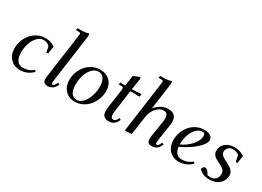

<svg xmlns="http://www.w3.org/2000/svg" viewBox="-20 -1454 2966 2171"><g transform="rotate(30 1463.0 -369.0)"><path d="M50.8 -178.2Q50.8 -231 69.3 -280.8Q87.9 -330.6 120.1 -368.4Q152.3 -406.2 199.2 -429.2Q246.1 -452.1 298.8 -452.1Q374.5 -452.1 423.8 -412.1L410.2 -314H386.2L374 -383.8Q346.2 -422.9 293.9 -422.9Q245.6 -422.9 209 -383.1Q172.4 -343.3 155.3 -286.6Q138.2 -230 138.2 -169.9Q138.2 -109.9 163.8 -71Q189.5 -32.2 240.2 -32.2Q317.9 -32.2 376 -83L390.1 -63Q318.8 6.8 226.1 6.8Q146 6.8 98.4 -45.7Q50.8 -98.1 50.8 -178.2Z M525.9 -47.9Q525.9 -71.8 530.8 -105L608.4 -662.1Q610.8 -681.6 610.8 -683.1Q610.8 -693.4 604 -697.8Q597.2 -702.1 579.6 -702.1H549.8L553.7 -729Q594.2 -729 613.3 -729.5Q632.3 -730 656.7 -733.9Q681.2 -737.8 699.7 -746.1L705.6 -717.8L620.6 -104Q615.7 -68.8 615.7 -58.1Q615.7 -35.2 628.4 -35.2Q647.5 -35.2 662.6 -64.9L673.8 -86.9L696.8 -76.2L685.5 -54.2Q654.3 6.8 585.4 6.8Q556.6 6.8 541.3 -7.1Q525.9 -21 525.9 -47.9Z M766.1 -178.2Q766.1 -231 784.7 -280.8Q803.2 -330.6 835.4 -368.4Q867.7 -406.2 914.6 -429.2Q961.4 -452.1 1014.2 -452.1Q1096.2 -452.1 1143.8 -402.6Q1191.4 -353 1191.4 -272Q1191.4 -219.2 1172.4 -168.9Q1153.3 -118.7 1120.8 -79.6Q1088.4 -40.5 1041.3 -16.8Q994.1 6.8 941.4 6.8Q861.3 6.8 813.7 -45.7Q766.1 -98.1 766.1 -178.2ZM853.5 -169.9Q853.5 -128.4 862.5 -96.2Q871.6 -64 893.1 -43Q914.6 -22 946.3 -22Q976.1 -22 1002.2 -38.3Q1028.3 -54.7 1046.6 -81.3Q1064.9 -107.9 1078.4 -141.8Q1091.8 -175.8 1098.1 -211.2Q1104.5 -246.6 1104.5 -279.8Q1104.5 -344.7 1080.6 -383.8Q1056.6 -422.9 1009.3 -422.9Q960.9 -422.9 924.3 -383.1Q887.7 -343.3 870.6 -286.6Q853.5 -230 853.5 -169.9Z M1276.4 -411.1 1280.3 -439H1346.2L1365.2 -573.2L1448.2 -607.9L1454.1 -580.1L1432.1 -439Q1488.3 -439 1553.2 -445.8L1551.3 -418L1550.3 -411.1L1525.4 -408.2Q1498.5 -411.1 1456.1 -411.1H1428.2L1391.1 -141.1Q1386.2 -104.5 1386.2 -82Q1386.2 -35.2 1423.3 -35.2Q1447.3 -35.2 1462.4 -64.9L1473.1 -86.9L1496.1 -76.2L1485.4 -54.2Q1473.1 -30.3 1455.1 -16.1Q1437 -2 1419.7 2.4Q1402.3 6.8 1380.4 6.8Q1343.8 6.8 1321 -14.2Q1298.3 -35.2 1298.3 -78.1Q1298.3 -107.9 1303.2 -141.1L1334.5 -359.9Q1337.4 -379.4 1337.4 -391.1Q1337.4 -402.8 1330.6 -407Q1323.7 -411.1 1306.2 -411.1Z M1597.2 6.8 1599.1 -17.1 1688 -662.1Q1690.4 -681.6 1690.4 -683.1Q1690.4 -693.4 1683.6 -697.8Q1676.8 -702.1 1659.2 -702.1H1629.4L1633.3 -729Q1673.8 -729 1692.9 -729.5Q1711.9 -730 1736.3 -733.9Q1760.7 -737.8 1779.3 -746.1L1785.2 -717.8L1736.3 -363.8Q1767.1 -405.8 1811.8 -429Q1856.4 -452.1 1905.3 -452.1Q2012.2 -452.1 2012.2 -345.2Q2012.2 -320.3 2008.3 -294.9L1979 -104Q1974.1 -68.8 1974.1 -58.1Q1974.1 -35.2 1987.3 -35.2Q2005.9 -35.2 2021 -64.9L2032.2 -86.9L2055.2 -76.2L2044.4 -54.2Q2035.2 -35.6 2023.4 -23.2Q2011.7 -10.7 1998.5 -4.4Q1985.4 2 1972.7 4.4Q1960 6.8 1945.3 6.8Q1916.5 6.8 1900.9 -7.1Q1885.3 -21 1885.3 -47.9Q1885.3 -71.8 1890.1 -105L1919.4 -290Q1923.3 -313 1923.3 -334Q1923.3 -358.9 1918.2 -375.2Q1913.1 -391.6 1903.6 -398.9Q1894 -406.2 1885.3 -408.7Q1876.5 -411.1 1864.3 -411.1Q1819.8 -411.1 1774.9 -364.3Q1730 -317.4 1719.2 -244.1L1684.1 0Z M2125 -178.2Q2125 -231 2143.6 -280.8Q2162.1 -330.6 2194.3 -368.4Q2226.6 -406.2 2273.4 -429.2Q2320.3 -452.1 2373 -452.1Q2425.8 -452.1 2454.6 -432.4Q2483.4 -412.6 2483.4 -377Q2483.4 -342.3 2440.4 -295.2Q2397.5 -248 2336.4 -206.8Q2275.4 -165.5 2214.4 -139.2Q2219.7 -91.3 2244.9 -61.8Q2270 -32.2 2314.5 -32.2Q2392.1 -32.2 2450.2 -83L2464.4 -63Q2393.1 6.8 2300.3 6.8Q2220.2 6.8 2172.6 -45.7Q2125 -98.1 2125 -178.2ZM2212.4 -168Q2293.5 -205.1 2345.9 -266.4Q2398.4 -327.6 2398.4 -382.8Q2398.4 -402.3 2392.1 -412.6Q2385.7 -422.9 2368.2 -422.9Q2319.8 -422.9 2283.2 -383.1Q2246.6 -343.3 2229.5 -286.6Q2212.4 -230 2212.4 -169.9Z M2559.1 -47.9Q2565.9 -86.9 2593.3 -86.9Q2627 -86.9 2658.2 -24.9Q2675.3 -21 2700.2 -21Q2741.2 -21 2765.1 -47.4Q2789.1 -73.7 2789.1 -116.2Q2789.1 -140.6 2775.4 -159.4Q2761.7 -178.2 2741.5 -188.7Q2721.2 -199.2 2697.5 -211.4Q2673.8 -223.6 2653.6 -235.4Q2633.3 -247.1 2619.6 -267.8Q2606 -288.6 2606 -315.9Q2606 -376 2651.9 -414.1Q2697.8 -452.1 2769 -452.1Q2804.2 -452.1 2838.9 -441.2Q2873.5 -430.2 2897 -412.1L2883.3 -314H2860.4L2843.3 -396Q2812 -422.9 2764.2 -422.9Q2729 -422.9 2706.1 -401.1Q2683.1 -379.4 2683.1 -347.2Q2683.1 -326.2 2697.5 -308.8Q2711.9 -291.5 2733.2 -280.8Q2754.4 -270 2779.5 -256.6Q2804.7 -243.2 2825.9 -229.7Q2847.2 -216.3 2861.6 -193.8Q2876 -171.4 2876 -143.1Q2876 -81.1 2828.6 -36.6Q2781.2 7.8 2696.3 7.8Q2653.3 7.8 2620.4 -5.1Q2587.4 -18.1 2559.1 -47.9Z"/></g></svg>

Font: Dihjauti
Style: Bold Italic
Weight: 700
Italic angle: -9°
Designer: T. Christopher White
Version: Version 3.0.0